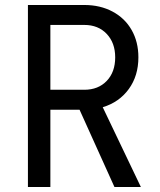

<svg xmlns="http://www.w3.org/2000/svg" viewBox="-20 -750 640 770"><path d="M92 0V-730H318Q382 -730 431.5 -703.5Q481 -677 508 -629.5Q535 -582 535 -520Q535 -446 496.5 -393Q458 -340 392 -320L545 0H439L299 -310H182V0ZM318 -390Q374 -390 408 -425.5Q442 -461 442 -520Q442 -578 408 -614Q374 -650 318 -650H182V-390Z"/></svg>

Font: JetBrains Mono
Style: Regular
Weight: 400
Monospace: yes
Designer: Philipp Nurullin, Konstantin Bulenkov
Foundry: JetBrains
Version: Version 2.001;December 29, 2023;FontCreator 11.5.0.2427 32-b